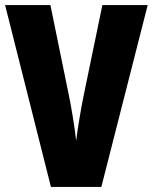

<svg xmlns="http://www.w3.org/2000/svg" viewBox="-20 -734 600 754"><path d="M560 -714H382L309 -361C299 -314 284 -224 279 -181C275 -224 260 -315 250 -362L178 -714H0L180 0H378Z"/></svg>

Font: Noto Sans Telugu ExtraCondensed Black
Style: Regular
Weight: 900
Width: 2
Designer: Jelle Bosma - Monotype Design Team
Foundry: Monotype Imaging Inc.
Version: Version 2.005